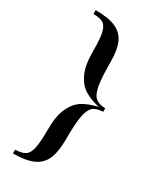

<svg xmlns="http://www.w3.org/2000/svg" viewBox="-187 -724 691 840"><g transform="rotate(30 158.5 -304.0)"><path d="M34 -647Q69 -646 85 -635.5Q101 -625 107.5 -595Q114 -565 114 -501Q114 -433 133 -393Q152 -353 182.5 -334.5Q213 -316 257 -306Q213 -296 182.5 -277.5Q152 -259 133 -219Q114 -179 114 -111Q114 -46 107.5 -15Q101 16 84.5 27Q68 38 34 39V58Q98 58 135 41.5Q172 25 188 -11.5Q204 -48 204 -111Q204 -187 210.5 -225.5Q217 -264 232.5 -279.5Q248 -295 280 -297H285V-315H280Q248 -317 232.5 -332.5Q217 -348 210.5 -386.5Q204 -425 204 -501Q204 -563 188 -598.5Q172 -634 135 -650Q98 -666 34 -666Z"/></g></svg>

Font: Playfair Display SC
Style: Regular
Weight: 400
Designer: Claus Eggers Sørensen
Foundry: Claus Eggers Sørensen
Version: Version 1.200; ttfautohint (v1.6)